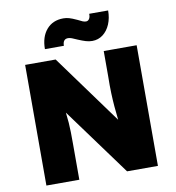

<svg xmlns="http://www.w3.org/2000/svg" viewBox="-97 -1011 1007 1097"><g transform="rotate(-10 406.5 -462.0)"><path d="M83 0V-700H260L552 -299Q547 -343 544 -379Q541 -415 539.5 -456Q538 -497 539 -553V-700H730V0H551L265 -391Q269 -357 271 -330.5Q273 -304 273.5 -275.5Q274 -247 274 -208V0ZM485 -768Q467 -768 448.5 -773.5Q430 -779 404 -790Q385 -799 372.5 -803.5Q360 -808 351 -808Q320 -808 320 -769H210Q210 -840 246 -882Q282 -924 344 -924Q360 -924 376.5 -919.5Q393 -915 423 -901Q440 -892 450 -888Q460 -884 469 -884Q481 -884 488 -895Q495 -906 494 -924H604Q604 -880 589 -844.5Q574 -809 547 -788.5Q520 -768 485 -768Z"/></g></svg>

Font: Lexend Deca ExtraBold
Style: Regular
Weight: 800
Designer: Bonnie Shaver-Troup, Thomas Jockin
Foundry: Lexend
Version: Version 1.008; ttfautohint (v1.8.4.7-5d5b)